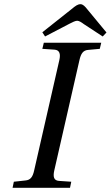

<svg xmlns="http://www.w3.org/2000/svg" viewBox="-20 -896 528 916"><path d="M182 -742 195 -722 312 -783C325 -790 340 -797 348 -797C357 -797 368 -790 380 -781L470 -722L488 -741L397 -851C386 -865 376 -876 364 -876C351 -876 340 -868 322 -853ZM40 0H314L320 -29L261 -33C237 -35 232 -52 239 -83L359 -609C366 -640 376 -656 401 -658L456 -663L463 -692H189L182 -663L241 -659C264 -657 270 -639 263 -609L143 -83C136 -51 125 -37 101 -35L46 -29Z"/></svg>

Font: Heuristica
Style: Italic
Weight: 400
Italic angle: -13°
Version: Version 1.0.1